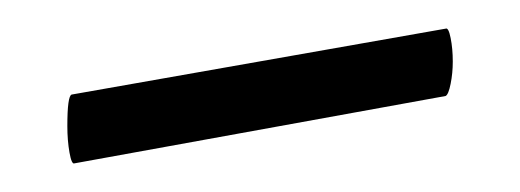

<svg xmlns="http://www.w3.org/2000/svg" viewBox="-20 -277 363 134"><path d="M27 -189Q27 -210 30 -211L291 -257Q293 -258 294.5 -250.5Q296 -243 296 -234Q296 -226 294.5 -218.5Q293 -211 291 -210L32 -163Q30 -162 28.5 -170.5Q27 -179 27 -189Z"/></svg>

Font: Cormorant Upright Medium
Style: Regular
Weight: 500
Designer: Christian Thalmann (Catharsis Fonts)
Foundry: Catharsis Fonts
Version: Version 3.302